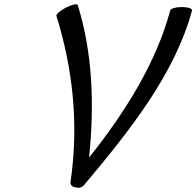

<svg xmlns="http://www.w3.org/2000/svg" viewBox="-20 -849 919 899"><path d="M373 18C588 -237 800 -505 879 -800C881 -809 860 -816 831 -816C803 -816 779 -809 777 -800C712 -557 568 -326 397 -111C423 -361 413 -605 344 -825C342 -833 317 -828 290 -814C262 -800 242 -782 244 -775C319 -534 351 -272 310 4C309 17 319 27 334 28C348 33 364 29 373 18Z"/></svg>

Font: Nupuram Medium Oblique
Style: Regular
Weight: 500
Designer: Santhosh Thottingal (santhosh.thottingal@gmail.com)
Foundry: SMC
Version: Version 1.000